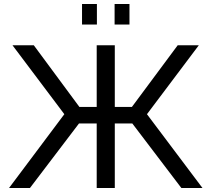

<svg xmlns="http://www.w3.org/2000/svg" viewBox="-20 -935 1052 955"><path d="M388 -813H462V-915H388ZM550 -813H624V-915H550ZM25 0H129L373 -321H461V0H551V-321H638L882 0H987L711 -367L969 -710H864L636 -403H551V-710H461V-403H375L148 -710H42L300 -367Z"/></svg>

Font: FIGSv2-sans-serif Medium
Style: Regular
Weight: 500
Designer: Matt McInerney, Pablo Impallari, Rodrigo Fuenzalida,Mirko Velimirovic
Foundry: Matt McInerney, Pablo Impallari, Rodrigo Fuenzalida
Version: Version 4.021;hotconv 1.0.109;makeotfexe 2.5.65596